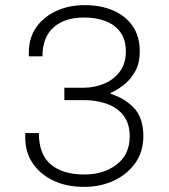

<svg xmlns="http://www.w3.org/2000/svg" viewBox="-20 -716 655 746"><path d="M305 10Q239 10 188 -14Q137 -38 107.5 -81Q78 -124 78 -182V-199H131Q131 -116 177.5 -77Q224 -38 307 -38Q383 -38 433.5 -77Q484 -116 484 -186Q484 -236 460 -267Q436 -298 395.5 -312.5Q355 -327 307 -327H230V-375H302Q347 -375 385 -391Q423 -407 446 -438.5Q469 -470 469 -516Q469 -563 447 -592Q425 -621 388.5 -634.5Q352 -648 307 -648Q231 -648 188 -609.5Q145 -571 145 -497H92V-511Q92 -570 121.5 -611Q151 -652 200 -674Q249 -696 307 -696H312Q370 -696 418 -676Q466 -656 494.5 -616Q523 -576 523 -516Q523 -472 506.5 -441Q490 -410 464.5 -389Q439 -368 410 -355V-351Q464 -335 500.5 -296.5Q537 -258 537 -187Q537 -127 506 -83Q475 -39 423 -14.5Q371 10 309 10Z"/></svg>

Font: Chivo Medium Thin
Style: Regular
Weight: 250
Version: Version 2.002